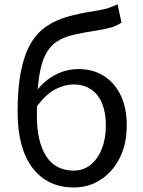

<svg xmlns="http://www.w3.org/2000/svg" viewBox="-20 -836 648 870"><path d="M315.8 13.4Q194 13.4 126.9 -75.8Q59.8 -164.9 59.8 -328.9Q59.8 -439.7 75.3 -515.4Q90.8 -591 119.8 -639.8Q148.9 -688.6 190.6 -716.8Q232.4 -745 285.3 -760.1Q338.1 -775.3 399.9 -784.5Q430.6 -789.5 449.1 -793.7Q467.7 -797.9 482.1 -803.5Q496.5 -809.1 512.7 -816.5L530.4 -733.5Q509 -718.5 481 -710.8Q452.9 -703 419.2 -698Q358.8 -688.8 313.4 -678.3Q268.1 -667.9 236.4 -646.8Q204.6 -625.7 184.9 -586.2Q165.2 -546.7 156.1 -480.2Q147.1 -413.6 147.1 -311.6Q147.1 -193.8 189.3 -128.3Q231.5 -62.9 314.6 -62.9Q357.4 -62.9 390 -88.8Q422.6 -114.8 441.2 -161.2Q459.7 -207.6 459.7 -268.7Q459.7 -325.4 442.9 -366.8Q426.1 -408.2 393.1 -430.7Q360.1 -453.3 312.6 -453.3Q273.4 -453.3 231 -431.6Q188.5 -409.9 145.9 -352.4L142.7 -420.5Q180.3 -471 230.8 -497.1Q281.4 -523.1 335.9 -523.1Q400.4 -523.1 449.5 -492.6Q498.7 -462.1 526.5 -405.1Q554.3 -348.1 554.3 -268.7Q554.3 -182.7 522 -119.3Q489.7 -56 435.6 -21.3Q381.6 13.4 315.8 13.4Z"/></svg>

Font: Shanggu Sans SC VF
Style: Regular
Weight: 250
Designer: GuiWonder
Version: Version 1.021